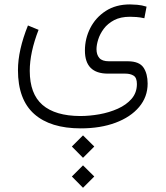

<svg xmlns="http://www.w3.org/2000/svg" viewBox="-20 -346 761 882"><path d="M310.1 327.1 361.3 275.9 413.1 327.1 361.3 378.9ZM310.1 464.8 361.3 413.6 413.1 464.8 361.3 516.6ZM157.2 -209Q116.7 -105 116.7 -20.5Q116.7 85.4 175.3 136Q233.9 186.5 348.6 187Q391.1 187 436.5 179Q481.9 170.9 521.2 153.3Q560.5 135.7 584.7 107.7Q608.9 79.6 608.9 40Q608.9 11.2 594 1.7Q579.1 -7.8 555.7 -7.8H475.6Q370.1 -7.8 370.1 -113.8Q370.1 -168.9 394.8 -217.3Q419.4 -265.6 465.8 -295.7Q512.2 -325.7 577.1 -325.7Q589.4 -325.7 610.6 -324Q631.8 -322.3 653.3 -315.4L643.1 -262.2Q623.5 -266.6 606.7 -267.8Q589.8 -269 577.1 -269Q533.7 -269 504.2 -253.4Q474.6 -237.8 456.8 -213.9Q439 -189.9 431.2 -164.8Q423.3 -139.6 423.3 -120.1Q423.3 -94.7 436.3 -79.6Q449.2 -64.5 480.5 -64.5H568.4Q620.1 -64 639.2 -35.6Q658.2 -7.3 658.2 38.1Q658.2 99.1 619.1 145.5Q580.1 191.9 510.7 217.8Q441.4 243.7 351.1 243.7Q211.4 243.7 137 177.5Q62.5 111.3 62.5 -23.9Q62.5 -115.2 108.4 -229Z"/></svg>

Font: Vazir Thin WOL-UI
Style: Thin-WOL-UI
Weight: 100
Designer: Saber Rastikerdar
Foundry: Saber Rastikerdar
Version: Version 30.1.0